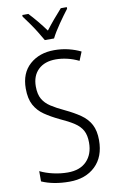

<svg xmlns="http://www.w3.org/2000/svg" viewBox="-103 -1002 651 1066"><g transform="rotate(-10 222.5 -468.5)"><path d="M401 -189Q401 -95 346 -42.5Q291 10 200 10Q110 10 44 -19V-77Q76 -61 117.5 -51.5Q159 -42 200 -42Q269 -42 306.5 -81Q344 -120 344 -185Q344 -227 329.5 -253.5Q315 -280 284.5 -300Q254 -320 205 -342Q159 -364 124 -388Q89 -412 69.5 -448Q50 -484 50 -541Q50 -628 104 -676Q158 -724 242 -724Q285 -724 323 -714.5Q361 -705 391 -690L371 -641Q338 -657 305 -664.5Q272 -672 242 -672Q179 -672 143 -637.5Q107 -603 107 -543Q107 -499 122.5 -472Q138 -445 168 -425.5Q198 -406 241 -386Q292 -362 328 -337Q364 -312 382.5 -277Q401 -242 401 -189ZM201 -788Q188 -811 171 -838.5Q154 -866 135.5 -892Q117 -918 102 -938V-947H136Q157 -925 181.5 -895.5Q206 -866 227 -837Q250 -867 271.5 -892.5Q293 -918 319 -947H353V-938Q329 -907 299.5 -864.5Q270 -822 253 -788Z"/></g></svg>

Font: Noto Sans Lao Condensed Light
Style: Regular
Weight: 300
Width: 3
Designer: Monotype Design Team
Foundry: Monotype Imaging Inc.
Version: Version 2.003; ttfautohint (v1.8.4.7-5d5b)